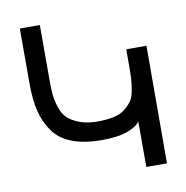

<svg xmlns="http://www.w3.org/2000/svg" viewBox="-81 -811 861 888"><g transform="rotate(-10 349.0 -367.0)"><path d="M356 -159Q272 -159 215 -181Q158 -203 127 -247Q96 -291 83 -345.5Q70 -400 70 -476V-733H164V-477Q164 -436 166 -410Q168 -384 178 -350.5Q188 -317 206 -297.5Q224 -278 259.5 -263Q295 -248 345 -247Q391 -247 424.5 -254Q458 -261 478.5 -277.5Q499 -294 511.5 -311Q524 -328 529.5 -359Q535 -390 536.5 -413Q538 -436 538 -477V-553H633L632 -1H535V-216Q525 -195 479 -177Q433 -159 356 -159Z"/></g></svg>

Font: ColatingCofangSans
Style: Regular
Weight: 400
Foundry: GNU
Version: Version 412.227;June 27, 2022;FontCreator 11.0.0.2412 32-bit